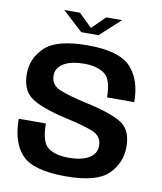

<svg xmlns="http://www.w3.org/2000/svg" viewBox="-92 -912 833 990"><g transform="rotate(10 325.0 -417.0)"><path d="M269.5 -741.5H360L466.5 -839H383.5L315 -771.5L246 -839H163.5ZM318 4.5Q481 4.5 541.5 -55Q602 -114.5 602 -200Q602 -286 548.8 -321.2Q495.5 -356.5 359 -386.5Q270.5 -406 219.2 -426Q168 -446 168 -497.5Q168 -537.5 207 -560.8Q246 -584 314 -584Q379.5 -584 419.2 -556.5Q459 -529 459 -433.5H601.5Q601.5 -552 540.2 -616.2Q479 -680.5 315.5 -680.5Q154 -680.5 92.2 -622Q30.5 -563.5 30.5 -481.5Q30.5 -396 84.2 -358.2Q138 -320.5 271 -290.5Q361 -271 411.5 -251.2Q462 -231.5 462 -180.5Q462 -137.5 423 -115Q384 -92.5 317 -92.5Q249 -92.5 210.5 -120.2Q172 -148 172 -246H30Q30 -121 90.2 -58.2Q150.5 4.5 318 4.5Z"/></g></svg>

Font: Anybody UltraCondensed Thin SemiBold
Style: Regular
Weight: 600
Version: Version 1.111